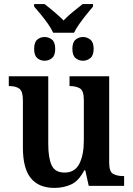

<svg xmlns="http://www.w3.org/2000/svg" viewBox="-20 -909 650 939"><path d="M240 -749Q231 -769 214.5 -792.5Q198 -816 179.5 -838.5Q161 -861 147 -877V-889H198Q219 -873 245 -851Q271 -829 291 -809Q310 -829 336.5 -851Q363 -873 384 -889H435V-877Q421 -861 403 -838.5Q385 -816 368 -792Q351 -768 342 -749ZM198 -612Q177 -612 162 -625Q147 -638 147 -670Q147 -702 162 -715Q177 -728 198 -728Q219 -728 234.5 -715Q250 -702 250 -670Q250 -638 234.5 -625Q219 -612 198 -612ZM386 -612Q365 -612 349.5 -625Q334 -638 334 -670Q334 -702 349.5 -715Q365 -728 386 -728Q406 -728 422 -715Q438 -702 438 -670Q438 -638 422 -625Q406 -612 386 -612ZM246 10Q170 10 131 -37.5Q92 -85 92 -187V-419Q92 -462 75 -475Q58 -488 26 -488H23V-536H216V-204Q216 -137 232.5 -101Q249 -65 296 -65Q346 -65 368 -108Q390 -151 390 -222V-420Q390 -466 370.5 -477Q351 -488 323 -488H320V-536H514V-113Q514 -69 533.5 -58.5Q553 -48 581 -48H587V0H414L397 -76H392Q365 -24 328 -7Q291 10 246 10Z"/></svg>

Font: Noto Serif SemiCondensed SemiBold
Style: Regular
Weight: 600
Width: 4
Designer: Monotype Design Team
Foundry: Monotype Imaging Inc.
Version: Version 2.013; ttfautohint (v1.8.4.7-5d5b)